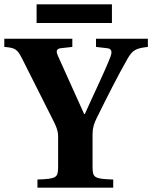

<svg xmlns="http://www.w3.org/2000/svg" viewBox="-32 -872 707 892"><path d="M138 -765H488V-852H138ZM-12 -654C40 -650 49 -643 72 -597L217 -309C227 -289 238 -265 238 -240V-97C238 -46 230 -41 142 -38V0H494V-38C406 -41 398 -46 398 -97V-250C398 -278 405 -298 416 -321C463 -416 514 -518 561 -600C584 -640 601 -648 655 -654V-692H414V-654L466 -648C485 -646 491 -634 481 -608C455 -540 402 -432 362 -342H359L236 -615C229 -631 228 -645 250 -648L304 -654V-692H-12Z"/></svg>

Font: Heuristica
Style: Bold
Weight: 700
Version: Version 1.0.1